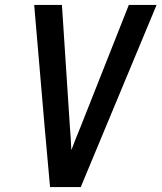

<svg xmlns="http://www.w3.org/2000/svg" viewBox="-20 -755 652 775"><path d="M182 0 160 -245 118 -735H230L262 -245Q264 -221 265.5 -197Q267 -173 268 -149Q277 -173 286.5 -197Q296 -221 306 -245L500 -735H612L306 0Z"/></svg>

Font: Iosevka Aile Semibold
Style: Italic
Weight: 600
Italic angle: -9°
Designer: Belleve Invis
Foundry: Belleve Invis
Version: Version 31.1.0; ttfautohint (v1.8.4)